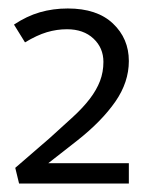

<svg xmlns="http://www.w3.org/2000/svg" viewBox="-20 -878 354 453"><path d="M138 -809Q114 -809 90.5 -802Q67 -795 39 -778L13 -820Q43 -840 74 -849Q105 -858 140 -858Q209 -858 246.5 -822.5Q284 -787 284 -734Q284 -684 252 -638Q220 -592 163 -547L94 -493H284V-445H25L16 -482L97 -552L152 -602Q176 -624 192 -645Q208 -666 216 -687Q224 -708 224 -732Q224 -765 200.5 -787Q177 -809 138 -809Z"/></svg>

Font: Mukta Light
Style: Regular
Weight: 300
Designer: Girish Dalvi and Yashodeep Gholap
Foundry: Ek Type
Version: Version 2.538;PS 1.002;hotconv 16.6.51;makeotf.lib2.5.65220;